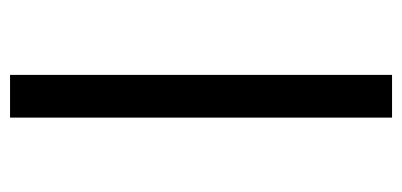

<svg xmlns="http://www.w3.org/2000/svg" viewBox="-229 -571 800 382"><g transform="rotate(90 171.0 -380.0)"><path d="M129 0V-760H214V0Z"/></g></svg>

Font: Noto Serif Display SemiCondensed
Style: Bold
Weight: 700
Width: 4
Designer: Monotype Design Team
Foundry: Monotype Imaging Inc.
Version: Version 2.009